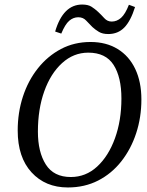

<svg xmlns="http://www.w3.org/2000/svg" viewBox="-20 -813 648 846"><path d="M279 13Q180 13 119 -53.5Q58 -120 58 -238Q58 -317 81 -387.5Q104 -458 147 -512Q190 -566 248.5 -597Q307 -628 379 -628Q448 -628 498.5 -597Q549 -566 576 -509Q603 -452 603 -375Q603 -296 580 -226Q557 -156 514.5 -102Q472 -48 412.5 -17.5Q353 13 279 13ZM292 -33Q358 -33 408 -79Q458 -125 486.5 -203.5Q515 -282 515 -379Q515 -473 480.5 -527Q446 -581 369 -581Q304 -581 253.5 -535Q203 -489 175 -410.5Q147 -332 147 -233Q147 -143 182 -88Q217 -33 292 -33ZM223 -674Q258 -793 342 -793Q368 -793 383 -783.5Q398 -774 412 -761Q426 -748 439.5 -733Q453 -718 472 -718Q495 -718 513.5 -734.5Q532 -751 548 -792L575 -782Q556 -721 528 -692Q500 -663 457 -663Q432 -663 416 -672.5Q400 -682 387 -694Q373 -708 359.5 -722.5Q346 -737 325 -737Q303 -737 285 -721.5Q267 -706 250 -665Z"/></svg>

Font: Lisu Bosa
Style: Italic
Weight: 400
Italic angle: -19°
Designer: David Morse, Annie Olsen, Victor Gaultney, Frank Grießhammer (Latin)
Foundry: SIL International
Version: Version 2.000